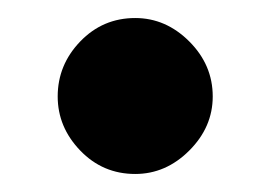

<svg xmlns="http://www.w3.org/2000/svg" viewBox="-20 -171 300 213"><path d="M130 -151Q164 -151 190 -125Q216 -99 216 -64Q216 -30 190 -4Q164 22 130 22Q94 22 69 -4Q44 -30 44 -64Q44 -99 69 -125Q94 -151 130 -151Z"/></svg>

Font: Podkova ExtraBold
Style: Regular
Weight: 800
Designer: Ilya Yudin
Foundry: Cyreal (www.cyreal.org)
Version: Version 2.103